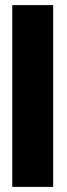

<svg xmlns="http://www.w3.org/2000/svg" viewBox="-20 -731 261 751"><path d="M28 0H188V-711H28Z"/></svg>

Font: Asimov Pro
Style: Blk
Weight: 900
Designer: Google
Version: Version 2.000980; 2014